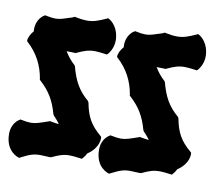

<svg xmlns="http://www.w3.org/2000/svg" viewBox="-81 -814 1047 929"><g transform="rotate(10 443.0 -350.0)"><path d="M443 -149 440 -152C387 -197 367 -234 354 -302L350 -309C302 -350 278 -392 259 -463L256 -468C236 -486 220 -506 207 -528C218 -528 231 -527 247 -527L251 -526L254 -528C291 -545 311 -552 341 -552C355 -552 372 -550 394 -547L401 -546L406 -550C407 -552 432 -577 432 -621C432 -627 431 -635 430 -642C421 -697 384 -716 383 -717L377 -720L371 -717C332 -699 308 -691 279 -691C263 -691 245 -693 221 -698L217 -699L213 -697C210 -695 207 -694 204 -693C166 -681 149 -674 126 -674C113 -674 99 -676 80 -680L75 -681L71 -679C69 -678 33 -658 33 -604C33 -601 33 -598 34 -595C13 -572 10 -550 10 -549V-543L14 -539C63 -494 92 -439 103 -373V-369L107 -366C153 -324 179 -282 197 -216L200 -211C212 -198 223 -186 231 -174C219 -175 206 -177 190 -180L186 -181L182 -179C138 -164 120 -157 96 -157C83 -157 69 -159 49 -163L44 -164L40 -161C38 -160 2 -140 2 -86C2 2 67 19 67 19L71 20L76 17C118 -4 135 -11 170 -11C182 -11 199 -9 216 -9L223 -10C259 -27 280 -34 309 -34C323 -34 340 -32 363 -29L370 -28L374 -33C375 -34 384 -43 391 -58C447 -95 444 -140 444 -144ZM885 -149 882 -152C829 -197 809 -234 796 -302L792 -309C744 -350 720 -392 701 -463L698 -468C678 -486 662 -506 649 -528C660 -528 673 -527 689 -527L693 -526L696 -528C733 -545 753 -552 783 -552C797 -552 814 -550 836 -547L843 -546L848 -550C849 -552 874 -577 874 -621C874 -627 873 -635 872 -642C863 -697 826 -716 825 -717L819 -720L813 -717C774 -699 750 -691 721 -691C705 -691 687 -693 663 -698L659 -699L655 -697C652 -695 649 -694 646 -693C608 -681 591 -674 568 -674C555 -674 541 -676 522 -680L517 -681L513 -679C511 -678 475 -658 475 -604C475 -601 475 -598 476 -595C455 -572 452 -550 452 -549V-543L456 -539C505 -494 534 -439 545 -373V-369L549 -366C595 -324 621 -282 639 -216L642 -211C654 -198 665 -186 673 -174C661 -175 648 -177 632 -180L628 -181L624 -179C580 -164 562 -157 538 -157C525 -157 511 -159 491 -163L486 -164L482 -161C480 -160 444 -140 444 -86C444 2 509 19 509 19L513 20L518 17C560 -4 577 -11 612 -11C624 -11 641 -9 658 -9L665 -10C701 -27 722 -34 751 -34C765 -34 782 -32 805 -29L812 -28L816 -33C817 -34 826 -43 833 -58C889 -95 886 -140 886 -144Z"/></g></svg>

Font: Hanalei Fill
Style: Regular
Weight: 400
Designer: Astigmatic (AOETI)
Foundry: Astigmatic (AOETI)
Version: Version 1.000